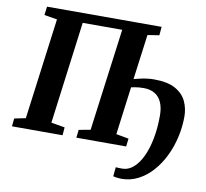

<svg xmlns="http://www.w3.org/2000/svg" viewBox="-97 -849 1232 1151"><g transform="rotate(10 519.0 -273.5)"><path d="M713.5 196Q704 196 687.8 194Q671.5 192 664.5 189L670 133.5Q677 134 687.8 134.5Q698.5 135 709.5 135Q745.5 135 776.2 108.8Q807 82.5 829.5 35.2Q852 -12 864.5 -76.2Q877 -140.5 877 -217Q877 -263.5 863 -296.2Q849 -329 821.2 -346Q793.5 -363 752 -363Q736.5 -363 723.5 -361.8Q710.5 -360.5 699 -358.5Q687.5 -356.5 677 -354L639 -62.5L715.5 -48.5L709.5 0H406.5L412 -48.5L482.5 -61.5L565 -684.5H324.5L243.5 -62.5L326.5 -48.5L322.5 0H14.5L19.5 -48.5L88 -62.5L169 -678L90.5 -691L97 -743H794.5L790 -691L719.5 -680L683 -405.5Q703 -411 723.8 -415.5Q744.5 -420 764.8 -422.5Q785 -425 805.5 -425Q887.5 -425 934.8 -398.8Q982 -372.5 1002.2 -329.8Q1022.5 -287 1022.5 -236.5Q1022.5 -173 1008.2 -110.8Q994 -48.5 967 6.8Q940 62 902 104.5Q864 147 816.5 171.5Q769 196 713.5 196Z"/></g></svg>

Font: Merriweather ExtraBold
Style: Italic
Weight: 800
Italic angle: -7.8°
Version: Version 2.101